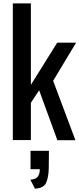

<svg xmlns="http://www.w3.org/2000/svg" viewBox="-20 -831 471 1138"><path d="M56 -1V-811H163V-328L319 -578H431L295 -352L427 0H320L212 -296L163 -222V-1ZM187 287 160 234Q191 232 203.5 216.5Q216 201 216 172H161V63H270L269 166Q268 219 253.5 252Q239 285 187 287Z"/></svg>

Font: Oswald
Style: Regular
Weight: 400
Designer: Vernon Adams
Foundry: Vernon Adams
Version: Version 4.103; ttfautohint (v1.8.3)